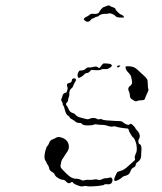

<svg xmlns="http://www.w3.org/2000/svg" viewBox="-20 -672 587 695"><path d="M182 -173Q189 -178 201.5 -174.5Q214 -171 222 -162Q228 -155 229 -145Q231 -132 221 -119Q215 -111 212 -105.5Q209 -100 206 -96.5Q203 -93 201.5 -85Q200 -77 199 -71.5Q198 -66 208 -56Q223 -40 234 -32Q245 -25 255.5 -25Q266 -25 273 -21Q280 -17 286 -19.5Q292 -22 301 -21Q310 -20 318.5 -22Q327 -24 334 -21.5Q341 -19 348.5 -23Q356 -27 363.5 -27Q371 -27 376 -29Q381 -31 384.5 -27.5Q388 -24 387 -17Q384 -3 368 -5Q359 -6 358 -4Q357 -1 331.5 1.5Q306 4 296 2Q288 0 281.5 2Q275 4 267 1Q248 -5 244 -11Q242 -16 236 -11Q228 -5 220 -14Q214 -21 209 -21Q201 -21 190.5 -27.5Q180 -34 178 -40Q177 -45 168 -50Q159 -55 158 -62.5Q157 -70 153 -75Q149 -80 149 -82Q149 -84 145 -89.5Q141 -95 141 -105Q141 -114 144.5 -127.5Q148 -141 152 -144Q155 -147 158 -155Q161 -165 174 -169Q178 -170 182 -173ZM243 -387Q248 -390 253 -387Q258 -384 251 -374Q247 -367 245 -361Q243 -355 239 -352.5Q235 -350 232.5 -343.5Q230 -337 231 -333Q232 -328 229 -320Q226 -312 226 -308Q226 -304 223 -302Q216 -296 221 -290Q225 -286 227 -280Q232 -266 243 -263Q250 -261 253 -257Q259 -249 273 -246Q282 -244 290.5 -241.5Q299 -239 304.5 -242Q310 -245 318 -245Q326 -245 330 -242Q334 -239 340.5 -240.5Q347 -242 351 -239Q356 -236 401 -234Q416 -234 419 -233Q422 -232 427 -228Q433 -223 439.5 -221Q446 -219 449 -221.5Q452 -224 454 -224Q456 -224 463 -217Q470 -210 470 -208Q470 -206 477 -199Q492 -182 482 -167Q480 -163 481 -157Q482 -151 486 -150Q493 -147 492 -129Q491 -119 491 -113Q492 -95 480 -87Q473 -82 472 -79Q471 -69 466 -67Q455 -63 452 -51Q448 -38 431 -35Q424 -33 421 -29Q418 -26 410 -21.5Q402 -17 398 -17Q389 -17 397 -34Q401 -42 403 -46.5Q405 -51 412 -52Q422 -55 428.5 -58.5Q435 -62 450 -76L469 -93L468 -100Q467 -107 471.5 -115.5Q476 -124 475 -138Q474 -152 471 -158.5Q468 -165 466.5 -169Q465 -173 461 -175Q458 -178 452.5 -187Q447 -196 446 -201.5Q445 -207 440 -207Q434 -207 418.5 -209.5Q403 -212 399 -214Q394 -216 388 -214Q382 -212 365 -218Q359 -220 348.5 -220Q338 -220 331 -221.5Q324 -223 319 -220.5Q314 -218 297.5 -218Q281 -218 278 -222.5Q275 -227 266.5 -227Q258 -227 252 -232.5Q246 -238 240 -240.5Q234 -243 232 -247.5Q230 -252 227 -253Q219 -256 214 -277Q212 -287 209 -290Q206 -293 207 -294.5Q208 -296 205 -303L201 -310L205 -321Q207 -329 208.5 -331Q210 -333 214 -335Q221 -337 221.5 -339Q222 -341 224 -347Q226 -353 223.5 -358Q221 -363 223 -367Q225 -371 231 -372Q240 -373 240 -382Q240 -385 243 -387ZM500 -399Q510 -390 512.5 -385Q515 -380 515 -367Q515 -353 517 -350Q519 -347 514 -337Q509 -327 507 -321Q505 -313 502 -311Q499 -309 491 -309Q481 -309 476.5 -306.5Q472 -304 466 -307.5Q460 -311 457 -313Q450 -317 450 -328Q450 -334 446.5 -341.5Q443 -349 445 -354Q447 -359 451 -361Q456 -365 457.5 -369Q459 -373 457 -383Q455 -394 453.5 -397.5Q452 -401 445 -409Q439 -414 436 -421.5Q433 -429 435 -431Q437 -433 448.5 -432Q460 -431 466 -428Q472 -425 480.5 -417Q489 -409 500 -399ZM412 -435Q415 -435 415.5 -434.5Q416 -434 414 -432Q407 -425 404 -430Q403 -432 405 -433.5Q407 -435 412 -435ZM354 -442Q358 -443 369 -442Q380 -441 382 -439Q388 -434 381 -429Q369 -420 359 -422Q351 -423 345.5 -420Q340 -417 325 -418L310 -419L305 -413Q300 -408 296 -408Q293 -408 289 -406Q285 -404 285 -403Q285 -401 276.5 -395.5Q268 -390 266 -390Q262 -390 261 -397Q260 -404 264 -411Q266 -415 267.5 -416Q269 -417 275 -417Q284 -417 290 -423Q296 -429 301.5 -428Q307 -427 314 -429Q321 -431 325 -431Q328 -432 333 -429Q338 -425 340 -426Q342 -427 346 -433Q351 -440 354 -442ZM363 -649Q375 -655 379 -650Q381 -648 388 -646Q398 -643 398 -639Q398 -636 407 -627.5Q416 -619 419 -619Q421 -619 425 -615.5Q429 -612 429 -609Q429 -608 415.5 -608.5Q402 -609 399 -613Q396 -617 387.5 -621Q379 -625 375 -623.5Q371 -622 363 -622Q345 -622 338 -615Q334 -611 331 -611.5Q328 -612 323 -608.5Q318 -605 315 -605Q312 -605 308 -599Q299 -589 289 -596Q283 -601 283 -602.5Q283 -604 287 -607.5Q291 -611 294.5 -612Q298 -613 303.5 -618Q309 -623 318 -622Q335 -620 339 -628Q341 -633 347 -639.5Q353 -646 354.5 -646Q356 -646 363 -649Z"/></svg>

Font: TT2020 Style D
Style: Italic
Weight: 400
Italic angle: -15°
Version: Version 0.2.000